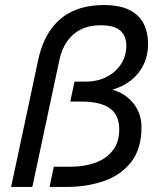

<svg xmlns="http://www.w3.org/2000/svg" viewBox="-20 -740 629 760"><path d="M24 0 131 -502Q147 -576 182 -624.5Q217 -673 269.5 -696.5Q322 -720 392 -720Q454 -720 492.5 -700.5Q531 -681 548.5 -646.5Q566 -612 566 -566Q566 -512 541 -470.5Q516 -429 472 -404.5Q428 -380 371 -376L374 -393Q451 -389 495.5 -345Q540 -301 540 -236Q540 -151 499.5 -99Q459 -47 391.5 -23.5Q324 0 242 0H176L193 -80H258Q313 -80 356.5 -95.5Q400 -111 426 -144Q452 -177 452 -228Q452 -285 414.5 -311.5Q377 -338 302 -338H258L275 -417H319Q366 -417 402 -435.5Q438 -454 459 -486Q480 -518 480 -560Q480 -598 456 -619Q432 -640 378 -640Q333 -640 300 -623.5Q267 -607 245.5 -576Q224 -545 215 -502L108 0Z"/></svg>

Font: Geist
Style: Italic
Weight: 400
Italic angle: -12°
Designer: Basement.studio, Andrés Briganti, Mateo Zaragoza
Foundry: Basement.studio, Vercel, Andrés Briganti, Guido Ferreyra, Mateo Zaragoza
Version: Version 1.500